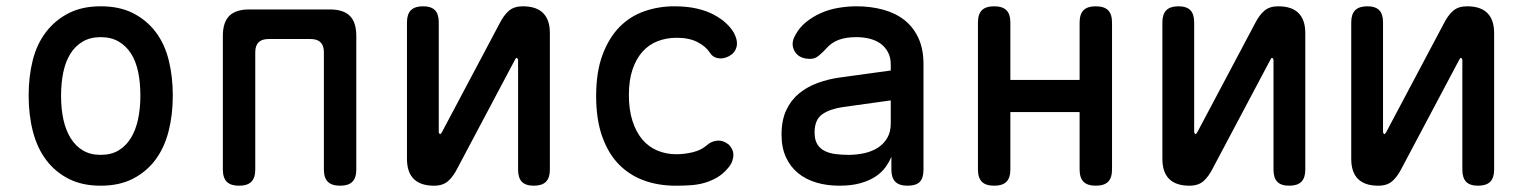

<svg xmlns="http://www.w3.org/2000/svg" viewBox="-20 -580 4840 610"><path d="M300 10Q241 10 198 -12Q155 -34 126.5 -72Q98 -110 84.5 -162.5Q71 -215 71 -276Q71 -337 84 -388.5Q97 -440 126 -478Q155 -516 198 -538Q241 -560 300 -560Q360 -560 403 -538Q446 -516 474.5 -478.5Q503 -441 516 -389Q529 -337 529 -276Q529 -215 515.5 -162.5Q502 -110 473.5 -72Q445 -34 402 -12Q359 10 300 10ZM300 -88Q333 -88 356.5 -102Q380 -116 395.5 -141Q411 -166 418.5 -200.5Q426 -235 426 -276Q426 -317 419 -351Q412 -385 396.5 -409.5Q381 -434 357 -448Q333 -462 300 -462Q267 -462 243 -448Q219 -434 203.5 -409Q188 -384 181 -350Q174 -316 174 -275Q174 -234 181.5 -200Q189 -166 204.5 -141Q220 -116 243.5 -102Q267 -88 300 -88Z M739 10Q713 10 700.5 -2.5Q688 -15 688 -42V-466Q688 -509 708.5 -529.5Q729 -550 772 -550H1028Q1071 -550 1091.5 -529.5Q1112 -509 1112 -466V-42Q1112 -15 1099.5 -2.5Q1087 10 1061 10Q1034 10 1021.5 -2.5Q1009 -15 1009 -42V-414Q1009 -435 998.5 -445.5Q988 -456 967 -456H833Q812 -456 801.5 -445.5Q791 -435 791 -414V-42Q791 -15 778.5 -2.5Q766 10 739 10Z M1273 -75V-509Q1273 -535 1285.5 -547.5Q1298 -560 1324 -560Q1350 -560 1362 -547.5Q1374 -535 1374 -509V-160Q1376 -154 1378 -154Q1380 -154 1381 -156L1384 -160L1567 -505Q1580 -531 1596.5 -545.5Q1613 -560 1641 -560Q1684 -560 1705.5 -538.5Q1727 -517 1727 -475V-41Q1727 -15 1714.5 -2.5Q1702 10 1676 10Q1650 10 1638 -2.5Q1626 -15 1626 -41V-390Q1624 -396 1622 -396Q1620 -396 1619 -395L1616 -390L1433 -45Q1420 -19 1403.5 -4.5Q1387 10 1359 10Q1316 10 1294.5 -11.5Q1273 -33 1273 -75Z M1874 -275Q1874 -351 1894 -405Q1914 -459 1947.5 -493.5Q1981 -528 2026.5 -544Q2072 -560 2122 -560Q2162 -560 2193 -553Q2224 -546 2247.5 -533.5Q2271 -521 2287 -506Q2303 -491 2312 -475Q2325 -450 2320 -431Q2315 -412 2297 -402Q2279 -392 2261.5 -395Q2244 -398 2235 -413Q2223 -432 2196.5 -446Q2170 -460 2130 -460Q2097 -460 2069 -449Q2041 -438 2021 -415.5Q2001 -393 1989.5 -359Q1978 -325 1978 -278Q1978 -231 1989.5 -195.5Q2001 -160 2021 -136.5Q2041 -113 2069 -101.5Q2097 -90 2128 -90Q2155 -90 2181.5 -96.5Q2208 -103 2225 -118Q2239 -131 2258 -133Q2277 -135 2295 -121Q2301 -115 2305.5 -106.5Q2310 -98 2310 -88Q2310 -78 2306 -67Q2302 -56 2292 -45Q2277 -27 2258 -16Q2239 -5 2218 1Q2197 7 2174 8.5Q2151 10 2127 10Q2071 10 2025 -7Q1979 -24 1945.5 -58.5Q1912 -93 1893 -147Q1874 -201 1874 -275Z M2810 -356V-375Q2810 -398 2801 -414.5Q2792 -431 2777.5 -441.5Q2763 -452 2743 -457Q2723 -462 2701 -462Q2668 -462 2645 -453.5Q2622 -445 2606 -427Q2599 -419 2592.5 -413Q2586 -407 2580.5 -402.5Q2575 -398 2568.5 -395.5Q2562 -393 2554 -393Q2519 -393 2505 -416.5Q2491 -440 2506 -467Q2519 -492 2540.5 -509.5Q2562 -527 2588 -538.5Q2614 -550 2643.5 -555Q2673 -560 2701 -560Q2746 -560 2785 -549.5Q2824 -539 2852.5 -517Q2881 -495 2897.5 -460Q2914 -425 2914 -376V-41Q2914 -14 2902 -2Q2890 10 2863.5 10Q2837 10 2824.5 -2.5Q2812 -15 2812 -41V-82Q2805 -65 2793 -48.5Q2781 -32 2761.5 -19Q2742 -6 2713.5 2Q2685 10 2647 10Q2607 10 2573.5 0Q2540 -10 2515.5 -30Q2491 -50 2477 -80.5Q2463 -111 2463 -152Q2463 -198 2478 -230Q2493 -262 2518.5 -283Q2544 -304 2578 -316.5Q2612 -329 2650 -334ZM2810 -261 2659 -240Q2617 -234 2592.5 -217Q2568 -200 2568 -159Q2568 -136 2576.5 -122Q2585 -108 2600 -100.5Q2615 -93 2634.5 -90.5Q2654 -88 2676 -88Q2702 -88 2726.5 -93.5Q2751 -99 2769.5 -111Q2788 -123 2799 -142Q2810 -161 2810 -187Z M3139 10Q3112 10 3099.5 -2.5Q3087 -15 3087 -42V-508Q3087 -535 3099.5 -547.5Q3112 -560 3139 -560Q3165 -560 3177.5 -547.5Q3190 -535 3190 -508V-326H3410V-508Q3410 -535 3422.5 -547.5Q3435 -560 3461 -560Q3488 -560 3500.5 -547.5Q3513 -535 3513 -508V-42Q3513 -15 3500.5 -2.5Q3488 10 3461 10Q3435 10 3422.5 -2.5Q3410 -15 3410 -42V-224H3190V-42Q3190 -15 3177.5 -2.5Q3165 10 3139 10Z M3673 -75V-509Q3673 -535 3685.5 -547.5Q3698 -560 3724 -560Q3750 -560 3762 -547.5Q3774 -535 3774 -509V-160Q3776 -154 3778 -154Q3780 -154 3781 -156L3784 -160L3967 -505Q3980 -531 3996.5 -545.5Q4013 -560 4041 -560Q4084 -560 4105.5 -538.5Q4127 -517 4127 -475V-41Q4127 -15 4114.5 -2.5Q4102 10 4076 10Q4050 10 4038 -2.5Q4026 -15 4026 -41V-390Q4024 -396 4022 -396Q4020 -396 4019 -395L4016 -390L3833 -45Q3820 -19 3803.5 -4.5Q3787 10 3759 10Q3716 10 3694.5 -11.5Q3673 -33 3673 -75Z M4273 -75V-509Q4273 -535 4285.5 -547.5Q4298 -560 4324 -560Q4350 -560 4362 -547.5Q4374 -535 4374 -509V-160Q4376 -154 4378 -154Q4380 -154 4381 -156L4384 -160L4567 -505Q4580 -531 4596.5 -545.5Q4613 -560 4641 -560Q4684 -560 4705.5 -538.5Q4727 -517 4727 -475V-41Q4727 -15 4714.5 -2.5Q4702 10 4676 10Q4650 10 4638 -2.5Q4626 -15 4626 -41V-390Q4624 -396 4622 -396Q4620 -396 4619 -395L4616 -390L4433 -45Q4420 -19 4403.5 -4.5Q4387 10 4359 10Q4316 10 4294.5 -11.5Q4273 -33 4273 -75Z"/></svg>

Font: Maple Mono Normal NL Medium
Style: Regular
Weight: 500
Monospace: yes
Designer: subframe7536
Version: Version 7.000